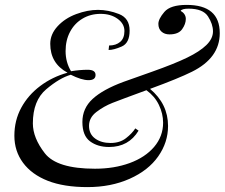

<svg xmlns="http://www.w3.org/2000/svg" viewBox="-20 -742 908 776"><path d="M252.9 -448.2Q183.1 -485.8 183.1 -564.9Q183.1 -603.5 212.6 -635.7Q242.2 -668 288.1 -685.1Q334 -702.1 376 -702.1Q418 -702.1 460.9 -685.3Q503.9 -668.5 503.9 -618.2Q503.9 -567.9 471.9 -554Q439.9 -540 418.9 -540L420.9 -558.1Q448.7 -558.1 465.8 -572.8Q482.9 -587.4 482.9 -616.7Q482.9 -646 455.3 -666Q427.7 -686 386.7 -686Q345.7 -686 313.5 -666.7Q281.2 -647.5 263.2 -613.5Q245.1 -579.6 245.1 -535.2Q245.1 -490.7 267.1 -454.1Q302.7 -460 334.5 -460Q366.2 -460 366.2 -439Q366.2 -418 337.9 -418Q309.6 -418 266.1 -439.9Q220.7 -426.8 166.7 -381.1Q112.8 -335.4 112.8 -243.2Q112.8 -184.6 161.4 -122.3Q210 -60.1 363.8 -60.1Q441.4 -60.1 504.2 -83Q566.9 -106 603 -148.4Q639.2 -190.9 639.2 -246.1Q639.2 -282.7 622.3 -317.9Q605.5 -353 571.8 -377.4Q469.2 -339.8 434.6 -326.2Q399.9 -312.5 369.9 -289.6Q339.8 -266.6 339.8 -233.4Q339.8 -200.2 364.5 -182.1Q389.2 -164.1 426.8 -164.1Q464.4 -164.1 489.3 -183.6Q514.2 -203.1 526.9 -223.1L540 -213.9Q500 -147.9 420.9 -147.9Q374.5 -147.9 343.8 -170.9Q313 -193.8 313 -249Q313 -304.2 354.5 -342.3Q396 -380.4 479 -411.1Q502 -419.4 594.5 -452.1Q687 -484.9 736.8 -509.3Q787.1 -533.7 814 -559.8Q840.8 -585.9 840.8 -615.2Q840.8 -644.5 820.6 -675.8Q800.3 -707 742.2 -707Q715.8 -707 710 -698.2Q731 -686 731 -665.5Q731 -645 716.1 -624Q701.2 -603 665 -603Q645 -603 632.6 -614.3Q620.1 -625.5 620.1 -645.5Q620.1 -665.5 644.3 -693.8Q668.5 -722.2 734.4 -722.2Q868.2 -722.2 868.2 -607.9Q868.2 -507.8 755.9 -452.1Q701.2 -424.8 586.4 -382.8Q659.2 -321.8 659.2 -232.9Q659.2 -166.5 619.4 -109.9Q579.6 -53.2 504.2 -19.5Q428.7 14.2 333.5 14.2Q238.3 14.2 173.3 -11.2Q108.4 -36.6 73.2 -84Q38.1 -131.3 38.1 -193.4Q38.1 -255.4 65.9 -306.6Q93.8 -357.9 142.6 -394.5Q191.4 -431.2 252.9 -448.2Z"/></svg>

Font: PlayfairDisplay-Italic
Style: Italic
Weight: 400
Italic angle: -14°
Designer: Claus Eggers Sørensen
Foundry: Claus Eggers Sørensen
Version: Version 1.002;PS 001.002;hotconv 1.0.70;makeotf.lib2.5.58329